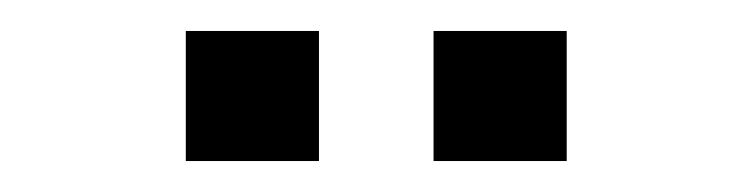

<svg xmlns="http://www.w3.org/2000/svg" viewBox="-20 -695 486 124"><path d="M100 -675H186V-591H100ZM260 -675H346V-591H260Z"/></svg>

Font: Cabin Condensed Medium
Style: Regular
Weight: 500
Width: 3
Version: Version 2.001